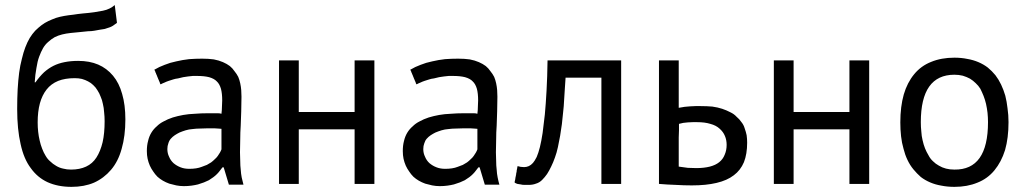

<svg xmlns="http://www.w3.org/2000/svg" viewBox="-20 -727 4055 759"><path d="M117.2 -401.4Q119.1 -432.6 124 -458Q127.9 -484.4 134.8 -502.9Q141.6 -521.5 150.4 -537.1Q159.2 -551.8 170.9 -561.5Q182.6 -572.3 196.3 -580.1Q210 -586.9 225.6 -590.8Q241.2 -594.7 259.8 -596.7Q278.3 -598.6 299.8 -600.6Q314.5 -602.5 328.1 -603.5Q340.8 -603.5 352.5 -605.5Q364.3 -607.4 374 -609.4Q383.8 -611.3 392.6 -612.3Q400.4 -614.3 408.2 -617.2Q415 -619.1 420.9 -622.1Q426.8 -625 431.6 -628.9Q437.5 -632.8 442.4 -636.7Q439.5 -660.2 433.6 -707Q424.8 -699.2 413.1 -693.4Q401.4 -687.5 386.7 -684.6Q372.1 -681.6 352.5 -678.7Q332 -675.8 307.6 -673.8Q288.1 -671.9 269.5 -668.9Q251 -667 234.4 -664.1Q216.8 -661.1 201.2 -656.2Q185.5 -650.4 170.9 -643.6Q156.2 -636.7 143.6 -627Q130.9 -617.2 119.1 -605.5Q107.4 -592.8 97.7 -577.1Q87.9 -560.5 80.1 -540Q72.3 -519.5 66.4 -494.1Q59.6 -468.8 55.7 -439.5Q51.8 -409.2 49.8 -374Q47.9 -337.9 47.9 -295.9Q47.9 -215.8 61.5 -157.2Q74.2 -98.6 101.6 -62.5Q127.9 -25.4 168 -6.8Q209 11.7 262.7 11.7Q312.5 11.7 351.6 -4.9Q390.6 -22.5 418.9 -55.7Q447.3 -88.9 460.9 -138.7Q475.6 -189.5 475.6 -254.9Q475.6 -312.5 462.9 -355.5Q451.2 -398.4 426.8 -427.7Q402.3 -457 368.2 -471.7Q334 -486.3 289.1 -486.3Q259.8 -486.3 235.4 -481.4Q210.9 -476.6 191.4 -466.8Q171.9 -457 154.3 -441.4Q136.7 -424.8 120.1 -401.4Q119.1 -401.4 117.2 -401.4ZM164.1 -373Q181.6 -395.5 210 -407.2Q237.3 -418 275.4 -418Q291 -418 303.7 -415Q317.4 -411.1 328.1 -405.3Q339.8 -399.4 348.6 -390.6Q358.4 -381.8 365.2 -370.1Q373 -358.4 377.9 -344.7Q383.8 -332 386.7 -316.4Q390.6 -300.8 391.6 -283.2Q393.6 -266.6 393.6 -248Q393.6 -200.2 385.7 -165Q377 -128.9 361.3 -104.5Q345.7 -80.1 320.3 -68.4Q294.9 -56.6 260.7 -56.6Q244.1 -56.6 229.5 -60.5Q214.8 -63.5 202.1 -71.3Q188.5 -79.1 178.7 -88.9Q168 -97.7 160.2 -111.3Q152.3 -124 146.5 -139.6Q140.6 -154.3 136.7 -171.9Q132.8 -188.5 130.9 -206.1Q128.9 -223.6 128.9 -243.2Q128.9 -286.1 137.7 -318.4Q146.5 -350.6 164.1 -373Z M615.2 -393.6Q622.1 -397.5 629.9 -400.4Q637.7 -404.3 646.5 -407.2Q655.3 -410.2 665 -413.1Q673.8 -416 683.6 -417Q693.4 -419.9 704.1 -421.9Q713.9 -423.8 723.6 -424.8Q733.4 -425.8 742.2 -426.8Q751 -426.8 758.8 -426.8Q787.1 -426.8 806.6 -421.9Q827.1 -416 836.9 -405.3Q847.7 -395.5 853.5 -376Q858.4 -357.4 858.4 -330.1Q858.4 -318.4 857.4 -304.7Q857.4 -292 855.5 -277.3Q848.6 -279.3 841.8 -279.3Q835.9 -279.3 829.1 -279.3Q820.3 -279.3 801.8 -279.3Q775.4 -279.3 751 -277.3Q725.6 -276.4 704.1 -272.5Q682.6 -268.6 663.1 -262.7Q642.6 -255.9 627 -247.1Q611.3 -239.3 599.6 -227.5Q586.9 -216.8 578.1 -202.1Q569.3 -187.5 565.4 -169.9Q560.5 -152.3 560.5 -129.9Q560.5 -113.3 563.5 -99.6Q566.4 -85.9 572.3 -72.3Q578.1 -59.6 585.9 -48.8Q592.8 -38.1 602.5 -28.3Q612.3 -19.5 624 -12.7Q635.7 -5.9 649.4 -1Q663.1 2.9 676.8 5.9Q691.4 8.8 707 8.8Q722.7 8.8 737.3 6.8Q751 4.9 762.7 2Q775.4 -2 786.1 -5.9Q796.9 -10.7 805.7 -14.6Q815.4 -20.5 823.2 -26.4Q831.1 -32.2 837.9 -39.1Q844.7 -45.9 849.6 -52.7Q854.5 -58.6 859.4 -65.4Q861.3 -65.4 864.3 -65.4Q869.1 -48.8 884.8 2.9Q899.4 2.9 942.4 2.9Q938.5 -10.7 935.5 -25.4Q932.6 -40 931.6 -56.6Q929.7 -72.3 929.7 -89.8Q928.7 -107.4 928.7 -125Q928.7 -149.4 929.7 -176.8Q929.7 -203.1 931.6 -230.5Q932.6 -257.8 933.6 -287.1Q934.6 -315.4 934.6 -344.7Q934.6 -358.4 933.6 -371.1Q932.6 -383.8 929.7 -397.5Q926.8 -411.1 921.9 -422.9Q916 -434.6 907.2 -445.3Q899.4 -457 888.7 -465.8Q877 -474.6 861.3 -481.4Q845.7 -488.3 825.2 -492.2Q804.7 -495.1 779.3 -495.1Q752.9 -495.1 727.5 -493.2Q701.2 -490.2 676.8 -484.4Q652.3 -479.5 630.9 -470.7Q609.4 -462.9 589.8 -451.2Q589.8 -451.2 590.8 -450.2Q590.8 -450.2 591.8 -449.2Q591.8 -449.2 591.8 -448.2Q591.8 -448.2 591.8 -447.3Q591.8 -447.3 592.8 -446.3Q592.8 -446.3 593.8 -444.3Q593.8 -444.3 593.8 -443.4Q593.8 -443.4 593.8 -442.4Q593.8 -442.4 594.7 -441.4Q594.7 -441.4 594.7 -440.4Q594.7 -440.4 595.7 -439.5Q595.7 -439.5 595.7 -439.5Q595.7 -439.5 595.7 -438.5Q595.7 -438.5 596.7 -437.5Q596.7 -437.5 596.7 -436.5Q596.7 -436.5 596.7 -435.5Q596.7 -435.5 597.7 -434.6Q597.7 -434.6 597.7 -433.6Q597.7 -433.6 597.7 -433.6Q597.7 -433.6 598.6 -432.6Q598.6 -432.6 598.6 -431.6Q598.6 -431.6 598.6 -430.7Q598.6 -430.7 599.6 -429.7Q599.6 -429.7 599.6 -429.7Q599.6 -429.7 600.6 -427.7Q600.6 -427.7 600.6 -426.8Q600.6 -426.8 600.6 -426.8Q600.6 -425.8 601.6 -424.8Q601.6 -424.8 601.6 -423.8Q601.6 -423.8 602.5 -422.9Q602.5 -422.9 602.5 -421.9Q602.5 -421.9 603.5 -420.9Q603.5 -420.9 603.5 -419.9Q603.5 -419.9 603.5 -418.9Q603.5 -418.9 604.5 -418Q604.5 -418 604.5 -418Q604.5 -418 604.5 -417Q604.5 -417 604.5 -417Q604.5 -417 605.5 -415Q605.5 -415 605.5 -414.1Q605.5 -414.1 606.4 -414.1Q606.4 -414.1 606.4 -413.1Q606.4 -413.1 606.4 -412.1Q606.4 -412.1 607.4 -411.1Q607.4 -411.1 607.4 -410.2Q607.4 -410.2 608.4 -409.2Q608.4 -409.2 608.4 -408.2Q608.4 -408.2 608.4 -407.2Q608.4 -407.2 609.4 -406.2Q609.4 -406.2 609.4 -405.3Q609.4 -405.3 610.4 -404.3Q610.4 -404.3 610.4 -403.3Q610.4 -403.3 611.3 -402.3Q611.3 -402.3 611.3 -401.4Q611.3 -401.4 611.3 -400.4Q611.3 -400.4 612.3 -399.4Q612.3 -399.4 612.3 -397.5Q612.3 -397.5 613.3 -396.5Q613.3 -396.5 613.3 -395.5Q613.3 -395.5 614.3 -394.5Q614.3 -394.5 615.2 -393.6ZM666 -82Q654.3 -92.8 648.4 -107.4Q641.6 -121.1 641.6 -137.7Q641.6 -150.4 645.5 -160.2Q648.4 -170.9 655.3 -178.7Q662.1 -186.5 670.9 -192.4Q679.7 -198.2 689.5 -203.1Q701.2 -208 713.9 -211.9Q726.6 -215.8 741.2 -216.8Q755.9 -218.8 770.5 -218.8Q785.2 -219.7 799.8 -219.7Q806.6 -219.7 814.5 -219.7Q821.3 -219.7 828.1 -219.7Q835 -219.7 841.8 -218.8Q848.6 -218.8 855.5 -217.8Q855.5 -190.4 855.5 -136.7Q853.5 -130.9 849.6 -124Q845.7 -118.2 840.8 -110.4Q835.9 -103.5 829.1 -97.7Q822.3 -90.8 814.5 -85Q806.6 -80.1 797.9 -75.2Q788.1 -71.3 777.3 -67.4Q767.6 -63.5 754.9 -61.5Q742.2 -59.6 728.5 -59.6Q709 -59.6 694.3 -65.4Q678.7 -71.3 666 -82Z M1381.8 0Q1401.4 0 1460 0Q1460 -122.1 1460 -488.3Q1440.4 -488.3 1381.8 -488.3Q1381.8 -437.5 1381.8 -284.2Q1326.2 -284.2 1161.1 -284.2Q1161.1 -335 1161.1 -488.3Q1141.6 -488.3 1083 -488.3Q1083 -366.2 1083 0Q1102.5 0 1161.1 0Q1161.1 -53.7 1161.1 -215.8Q1215.8 -215.8 1381.8 -215.8Q1381.8 -162.1 1381.8 0Z M1627 -393.6Q1633.8 -397.5 1641.6 -400.4Q1649.4 -404.3 1658.2 -407.2Q1667 -410.2 1676.8 -413.1Q1685.5 -416 1695.3 -417Q1705.1 -419.9 1715.8 -421.9Q1725.6 -423.8 1735.4 -424.8Q1745.1 -425.8 1753.9 -426.8Q1762.7 -426.8 1770.5 -426.8Q1798.8 -426.8 1818.4 -421.9Q1838.9 -416 1848.6 -405.3Q1859.4 -395.5 1865.2 -376Q1870.1 -357.4 1870.1 -330.1Q1870.1 -318.4 1869.1 -304.7Q1869.1 -292 1867.2 -277.3Q1860.4 -279.3 1853.5 -279.3Q1847.7 -279.3 1840.8 -279.3Q1832 -279.3 1813.5 -279.3Q1787.1 -279.3 1762.7 -277.3Q1737.3 -276.4 1715.8 -272.5Q1694.3 -268.6 1674.8 -262.7Q1654.3 -255.9 1638.7 -247.1Q1623 -239.3 1611.3 -227.5Q1598.6 -216.8 1589.8 -202.1Q1581.1 -187.5 1577.1 -169.9Q1572.3 -152.3 1572.3 -129.9Q1572.3 -113.3 1575.2 -99.6Q1578.1 -85.9 1584 -72.3Q1589.8 -59.6 1597.7 -48.8Q1604.5 -38.1 1614.3 -28.3Q1624 -19.5 1635.7 -12.7Q1647.5 -5.9 1661.1 -1Q1674.8 2.9 1688.5 5.9Q1703.1 8.8 1718.8 8.8Q1734.4 8.8 1749 6.8Q1762.7 4.9 1774.4 2Q1787.1 -2 1797.9 -5.9Q1808.6 -10.7 1817.4 -14.6Q1827.1 -20.5 1835 -26.4Q1842.8 -32.2 1849.6 -39.1Q1856.4 -45.9 1861.3 -52.7Q1866.2 -58.6 1871.1 -65.4Q1873 -65.4 1876 -65.4Q1880.9 -48.8 1896.5 2.9Q1911.1 2.9 1954.1 2.9Q1950.2 -10.7 1947.3 -25.4Q1944.3 -40 1943.4 -56.6Q1941.4 -72.3 1941.4 -89.8Q1940.4 -107.4 1940.4 -125Q1940.4 -149.4 1941.4 -176.8Q1941.4 -203.1 1943.4 -230.5Q1944.3 -257.8 1945.3 -287.1Q1946.3 -315.4 1946.3 -344.7Q1946.3 -358.4 1945.3 -371.1Q1944.3 -383.8 1941.4 -397.5Q1938.5 -411.1 1933.6 -422.9Q1927.7 -434.6 1918.9 -445.3Q1911.1 -457 1900.4 -465.8Q1888.7 -474.6 1873 -481.4Q1857.4 -488.3 1836.9 -492.2Q1816.4 -495.1 1791 -495.1Q1764.6 -495.1 1739.3 -493.2Q1712.9 -490.2 1688.5 -484.4Q1664.1 -479.5 1642.6 -470.7Q1621.1 -462.9 1601.6 -451.2Q1601.6 -451.2 1602.5 -450.2Q1602.5 -450.2 1603.5 -449.2Q1603.5 -449.2 1603.5 -448.2Q1603.5 -448.2 1603.5 -447.3Q1603.5 -447.3 1604.5 -446.3Q1604.5 -446.3 1605.5 -444.3Q1605.5 -444.3 1605.5 -443.4Q1605.5 -443.4 1605.5 -442.4Q1605.5 -442.4 1606.4 -441.4Q1606.4 -441.4 1606.4 -440.4Q1606.4 -440.4 1607.4 -439.5Q1607.4 -439.5 1607.4 -439.5Q1607.4 -439.5 1607.4 -438.5Q1607.4 -438.5 1608.4 -437.5Q1608.4 -437.5 1608.4 -436.5Q1608.4 -436.5 1608.4 -435.5Q1608.4 -435.5 1609.4 -434.6Q1609.4 -434.6 1609.4 -433.6Q1609.4 -433.6 1609.4 -433.6Q1609.4 -433.6 1610.4 -432.6Q1610.4 -432.6 1610.4 -431.6Q1610.4 -431.6 1610.4 -430.7Q1610.4 -430.7 1611.3 -429.7Q1611.3 -429.7 1611.3 -429.7Q1611.3 -429.7 1612.3 -427.7Q1612.3 -427.7 1612.3 -426.8Q1612.3 -426.8 1612.3 -426.8Q1612.3 -425.8 1613.3 -424.8Q1613.3 -424.8 1613.3 -423.8Q1613.3 -423.8 1614.3 -422.9Q1614.3 -422.9 1614.3 -421.9Q1614.3 -421.9 1615.2 -420.9Q1615.2 -420.9 1615.2 -419.9Q1615.2 -419.9 1615.2 -418.9Q1615.2 -418.9 1616.2 -418Q1616.2 -418 1616.2 -418Q1616.2 -418 1616.2 -417Q1616.2 -417 1616.2 -417Q1616.2 -417 1617.2 -415Q1617.2 -415 1617.2 -414.1Q1617.2 -414.1 1618.2 -414.1Q1618.2 -414.1 1618.2 -413.1Q1618.2 -413.1 1618.2 -412.1Q1618.2 -412.1 1619.1 -411.1Q1619.1 -411.1 1619.1 -410.2Q1619.1 -410.2 1620.1 -409.2Q1620.1 -409.2 1620.1 -408.2Q1620.1 -408.2 1620.1 -407.2Q1620.1 -407.2 1621.1 -406.2Q1621.1 -406.2 1621.1 -405.3Q1621.1 -405.3 1622.1 -404.3Q1622.1 -404.3 1622.1 -403.3Q1622.1 -403.3 1623 -402.3Q1623 -402.3 1623 -401.4Q1623 -401.4 1623 -400.4Q1623 -400.4 1624 -399.4Q1624 -399.4 1624 -397.5Q1624 -397.5 1625 -396.5Q1625 -396.5 1625 -395.5Q1625 -395.5 1626 -394.5Q1626 -394.5 1627 -393.6ZM1677.7 -82Q1666 -92.8 1660.2 -107.4Q1653.3 -121.1 1653.3 -137.7Q1653.3 -150.4 1657.2 -160.2Q1660.2 -170.9 1667 -178.7Q1673.8 -186.5 1682.6 -192.4Q1691.4 -198.2 1701.2 -203.1Q1712.9 -208 1725.6 -211.9Q1738.3 -215.8 1752.9 -216.8Q1767.6 -218.8 1782.2 -218.8Q1796.9 -219.7 1811.5 -219.7Q1818.4 -219.7 1826.2 -219.7Q1833 -219.7 1839.8 -219.7Q1846.7 -219.7 1853.5 -218.8Q1860.4 -218.8 1867.2 -217.8Q1867.2 -190.4 1867.2 -136.7Q1865.2 -130.9 1861.3 -124Q1857.4 -118.2 1852.5 -110.4Q1847.7 -103.5 1840.8 -97.7Q1834 -90.8 1826.2 -85Q1818.4 -80.1 1809.6 -75.2Q1799.8 -71.3 1789.1 -67.4Q1779.3 -63.5 1766.6 -61.5Q1753.9 -59.6 1740.2 -59.6Q1720.7 -59.6 1706.1 -65.4Q1690.4 -71.3 1677.7 -82Z M2357.4 0Q2377 0 2435.5 0Q2435.5 -122.1 2435.5 -488.3Q2362.3 -488.3 2144.5 -488.3Q2143.6 -421.9 2140.6 -369.1Q2137.7 -315.4 2133.8 -274.4Q2128.9 -233.4 2125 -201.2Q2120.1 -168.9 2114.3 -145.5Q2108.4 -122.1 2101.6 -106.4Q2093.8 -90.8 2086.9 -83Q2079.1 -74.2 2070.3 -70.3Q2061.5 -66.4 2051.8 -66.4Q2043.9 -66.4 2038.1 -67.4Q2032.2 -68.4 2026.4 -70.3Q2026.4 -69.3 2025.4 -68.4Q2025.4 -68.4 2025.4 -67.4Q2025.4 -67.4 2025.4 -66.4Q2025.4 -66.4 2025.4 -65.4Q2025.4 -65.4 2024.4 -64.5Q2024.4 -64.5 2024.4 -63.5Q2024.4 -63.5 2024.4 -62.5Q2024.4 -62.5 2024.4 -61.5Q2024.4 -61.5 2024.4 -60.5Q2024.4 -60.5 2023.4 -58.6Q2023.4 -58.6 2023.4 -57.6Q2023.4 -57.6 2023.4 -56.6Q2023.4 -56.6 2023.4 -55.7Q2023.4 -55.7 2023.4 -54.7Q2023.4 -54.7 2023.4 -54.7Q2023.4 -54.7 2022.5 -53.7Q2022.5 -52.7 2022.5 -51.8Q2022.5 -51.8 2022.5 -50.8Q2022.5 -50.8 2022.5 -49.8Q2022.5 -49.8 2022.5 -49.8Q2022.5 -49.8 2022.5 -48.8Q2022.5 -47.9 2021.5 -46.9Q2021.5 -46.9 2021.5 -45.9Q2021.5 -45.9 2021.5 -45.9Q2021.5 -45.9 2021.5 -44.9Q2021.5 -44.9 2021.5 -43Q2021.5 -43 2020.5 -42Q2020.5 -42 2020.5 -41Q2020.5 -41 2020.5 -40Q2020.5 -40 2020.5 -40Q2020.5 -40 2020.5 -38.1Q2020.5 -38.1 2020.5 -37.1Q2020.5 -37.1 2019.5 -36.1Q2019.5 -36.1 2019.5 -35.2Q2019.5 -35.2 2019.5 -35.2Q2019.5 -35.2 2019.5 -34.2Q2019.5 -34.2 2019.5 -33.2Q2019.5 -33.2 2019.5 -32.2Q2019.5 -32.2 2019.5 -32.2Q2019.5 -32.2 2018.6 -30.3Q2018.6 -30.3 2018.6 -29.3Q2018.6 -29.3 2018.6 -29.3Q2018.6 -29.3 2018.6 -27.3Q2018.6 -27.3 2018.6 -26.4Q2018.6 -26.4 2017.6 -26.4Q2017.6 -26.4 2017.6 -24.4Q2017.6 -24.4 2017.6 -23.4Q2017.6 -23.4 2017.6 -22.5Q2017.6 -22.5 2017.6 -21.5Q2017.6 -21.5 2016.6 -20.5Q2016.6 -20.5 2016.6 -20.5Q2016.6 -19.5 2016.6 -18.6Q2016.6 -18.6 2016.6 -18.6Q2016.6 -18.6 2016.6 -17.6Q2016.6 -17.6 2016.6 -16.6Q2016.6 -16.6 2016.6 -15.6Q2016.6 -15.6 2015.6 -14.6Q2015.6 -14.6 2015.6 -14.6Q2015.6 -13.7 2015.6 -12.7Q2015.6 -12.7 2015.6 -11.7Q2015.6 -11.7 2015.6 -11.7Q2015.6 -11.7 2014.6 -9.8Q2014.6 -9.8 2014.6 -8.8Q2014.6 -8.8 2014.6 -7.8Q2014.6 -7.8 2014.6 -6.8Q2014.6 -6.8 2014.6 -5.9Q2014.6 -5.9 2014.6 -4.9Q2014.6 -4.9 2014.6 -4.9Q2019.5 -2 2025.4 0Q2031.2 1 2038.1 2Q2044.9 3.9 2053.7 3.9Q2061.5 3.9 2070.3 3.9Q2085.9 3.9 2098.6 -1Q2112.3 -4.9 2123 -15.6Q2133.8 -26.4 2142.6 -39.1Q2151.4 -52.7 2159.2 -69.3Q2167 -85 2173.8 -104.5Q2180.7 -123 2185.5 -145.5Q2189.5 -168 2194.3 -190.4Q2198.2 -212.9 2201.2 -236.3Q2204.1 -259.8 2206.1 -283.2Q2209 -307.6 2210 -331.1Q2210.9 -354.5 2212.9 -377Q2213.9 -399.4 2215.8 -419.9Q2262.7 -419.9 2357.4 -419.9Q2357.4 -315.4 2357.4 0Z M2664.1 -237.3Q2671.9 -239.3 2680.7 -241.2Q2689.5 -242.2 2699.2 -243.2Q2709 -243.2 2718.8 -244.1Q2727.5 -244.1 2735.4 -244.1Q2766.6 -244.1 2788.1 -237.3Q2810.5 -231.4 2824.2 -218.8Q2838.9 -206.1 2845.7 -189.5Q2852.5 -173.8 2852.5 -154.3Q2852.5 -132.8 2844.7 -115.2Q2837.9 -97.7 2823.2 -85.9Q2808.6 -74.2 2786.1 -68.4Q2762.7 -62.5 2732.4 -62.5Q2715.8 -62.5 2699.2 -63.5Q2681.6 -65.4 2663.1 -68.4Q2663.1 -100.6 2663.1 -128.9Q2663.1 -158.2 2663.1 -183.6Q2664.1 -198.2 2664.1 -211.9Q2664.1 -225.6 2664.1 -237.3ZM2663.1 -488.3Q2643.6 -488.3 2585 -488.3Q2585 -366.2 2585 0Q2618.2 2.9 2651.4 3.9Q2683.6 5.9 2714.8 5.9Q2771.5 5.9 2812.5 -3.9Q2854.5 -13.7 2880.9 -34.2Q2907.2 -53.7 2920.9 -85.9Q2933.6 -118.2 2933.6 -163.1Q2933.6 -177.7 2931.6 -192.4Q2928.7 -206.1 2923.8 -219.7Q2919.9 -233.4 2911.1 -244.1Q2903.3 -255.9 2891.6 -265.6Q2881.8 -276.4 2867.2 -283.2Q2852.5 -291 2835 -296.9Q2817.4 -302.7 2795.9 -305.7Q2774.4 -307.6 2749 -307.6Q2739.3 -307.6 2729.5 -307.6Q2718.8 -307.6 2708 -306.6Q2698.2 -305.7 2686.5 -304.7Q2674.8 -302.7 2663.1 -300.8Q2663.1 -363.3 2663.1 -488.3Z M3337.9 0Q3357.4 0 3416 0Q3416 -122.1 3416 -488.3Q3396.5 -488.3 3337.9 -488.3Q3337.9 -437.5 3337.9 -284.2Q3282.2 -284.2 3117.2 -284.2Q3117.2 -335 3117.2 -488.3Q3097.7 -488.3 3039.1 -488.3Q3039.1 -366.2 3039.1 0Q3058.6 0 3117.2 0Q3117.2 -53.7 3117.2 -215.8Q3171.9 -215.8 3337.9 -215.8Q3337.9 -162.1 3337.9 0Z M3551.8 -138.7Q3557.6 -115.2 3567.4 -94.7Q3577.1 -74.2 3590.8 -57.6Q3604.5 -41 3620.1 -27.3Q3636.7 -14.6 3657.2 -5.9Q3677.7 2.9 3701.2 6.8Q3725.6 11.7 3752.9 11.7Q3803.7 11.7 3843.8 -4.9Q3883.8 -20.5 3911.1 -53.7Q3938.5 -86.9 3953.1 -133.8Q3966.8 -181.6 3966.8 -244.1Q3966.8 -272.5 3962.9 -298.8Q3960 -325.2 3954.1 -348.6Q3947.3 -372.1 3937.5 -392.6Q3927.7 -413.1 3915 -429.7Q3901.4 -446.3 3884.8 -460Q3868.2 -472.7 3847.7 -481.4Q3827.1 -490.2 3803.7 -494.1Q3780.3 -499 3752.9 -499Q3701.2 -499 3661.1 -482.4Q3621.1 -466.8 3593.8 -433.6Q3566.4 -400.4 3552.7 -353.5Q3539.1 -305.7 3539.1 -243.2Q3539.1 -214.8 3542 -188.5Q3544.9 -162.1 3551.8 -138.7ZM3752.9 -431.6Q3770.5 -431.6 3786.1 -427.7Q3801.8 -422.9 3814.5 -416Q3827.1 -408.2 3836.9 -398.4Q3847.7 -388.7 3855.5 -376Q3862.3 -362.3 3868.2 -347.7Q3874 -333 3877.9 -316.4Q3881.8 -298.8 3883.8 -281.2Q3885.7 -262.7 3885.7 -244.1Q3885.7 -149.4 3852.5 -102.5Q3819.3 -55.7 3752.9 -56.6Q3734.4 -56.6 3719.7 -60.5Q3704.1 -64.5 3691.4 -72.3Q3678.7 -79.1 3668 -89.8Q3657.2 -99.6 3650.4 -113.3Q3642.6 -126 3636.7 -140.6Q3630.9 -155.3 3627 -172.9Q3623 -189.5 3622.1 -207Q3620.1 -224.6 3620.1 -244.1Q3620.1 -337.9 3653.3 -384.8Q3686.5 -431.6 3752.9 -431.6Z"/></svg>

Font: Aptus Gothic JP
Style: Medium
Weight: 400
Designer: Fuminori Ogawa / Motoya
Version: Version 1